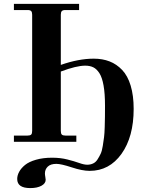

<svg xmlns="http://www.w3.org/2000/svg" viewBox="-20 -732 772 991"><path d="M388.2 -711.9V-680.2H317.9Q304.2 -680.2 299.1 -674.8Q293.9 -669.4 293.9 -655.8V-397Q385.7 -429.2 463.9 -429.2Q509.3 -429.2 545.7 -415Q582 -400.9 610.6 -370.8Q639.2 -340.8 654.5 -289.8Q669.9 -238.8 669.9 -169.9Q669.9 -25.9 607.2 62Q544.4 149.9 442.9 149.9Q404.8 149.9 350.1 131.8Q295.4 113.8 271 113.8Q241.2 113.8 226.6 127.9Q211.9 142.1 211.9 163.1Q211.9 170.4 213.9 181.2Q215.8 191.9 215.8 195.8Q215.8 214.8 193.8 226.8Q171.9 238.8 136.2 238.8Q68.8 238.8 68.8 191.9Q68.8 173.3 78.9 154.8Q88.9 136.2 109.1 119.6Q129.4 103 165.8 92.5Q202.1 82 249 82Q292 82 327.6 91.1Q363.3 100.1 388.4 109.1Q413.6 118.2 430.2 118.2Q446.8 118.2 460.4 111.8Q474.1 105.5 483.4 90.8Q492.7 76.2 499.5 61.8Q506.3 47.4 510.5 21Q514.6 -5.4 517.1 -24.2Q519.5 -43 520.5 -76.9Q521.5 -110.8 521.7 -129.9Q522 -148.9 522 -186Q522 -248.5 514.6 -290.3Q507.3 -332 493.2 -354Q479 -376 461.7 -384.5Q444.3 -393.1 419.9 -393.1Q374.5 -393.1 293.9 -362.8V-56.2Q293.9 -42.5 299.1 -37.4Q304.2 -32.2 317.9 -32.2H374V0H51.8V-32.2H122.1Q135.7 -32.2 140.9 -37.4Q146 -42.5 146 -56.2V-655.8Q146 -669.4 140.9 -674.8Q135.7 -680.2 122.1 -680.2H51.8V-711.9Z"/></svg>

Font: Flanker Steampunk
Style: Bold
Weight: 700
Designer: Alexey Kryukov, Leonardo Di Lena
Foundry: Alexey Kryukov, Leonardo Di Lena
Version: 1.210